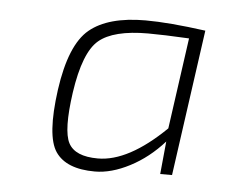

<svg xmlns="http://www.w3.org/2000/svg" viewBox="-36 -642 516 420"><g transform="rotate(5 222.5 -432.5)"><path d="M355 -270H329L336 -342Q303 -305 262.5 -284Q222 -263 186 -263Q123 -263 99.5 -297.5Q76 -332 90 -434Q104 -534 145 -568Q186 -602 268 -602Q319 -602 400 -591ZM338 -371 366 -571Q309 -574 276 -574Q200 -574 168 -547Q136 -520 123 -431Q111 -347 125.5 -319.5Q140 -292 190 -292Q257 -292 338 -371Z"/></g></svg>

Font: Exo 2.0 Extra Light
Style: Italic
Weight: 250
Italic angle: -8°
Designer: Natanael Gama
Version: Version 1.001;PS 001.001;hotconv 1.0.70;makeotf.lib2.5.58329